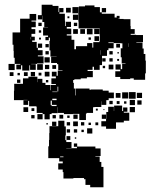

<svg xmlns="http://www.w3.org/2000/svg" viewBox="-20 -544 663 811"><path d="M594 -288H596V-234H593V-207H545V-213H530V-210H488V-219H467V-243H488V-250H468V-272H490V-252H496V-274H510V-276H494V-302H490V-340H497V-361H489V-362H460V-365H438V-362H460V-340H438V-332H432V-308H411V-269H401V-249H377V-262H371V-249H350V-244H372V-218H347V-213H321V-209H294V-206H289V-194H292V-170H298V-141H300V-170H358V-165H364V-166H414V-161H439V-153H461V-129H439V-121H429V-101H409V-116H408V-92H379V-91H373V-67H346V-64H343V-37H315V-63H288V-62H250V-67H225V-91H224V-66H198V-62H190V-40H168V-62H160V-67H135V-94H132V-95H103V-118H99V-101H79V-121H96V-122H79V-121H39V-161H40V-190H77V-213H100V-220H138V-197H139V-211H159V-194H172V-185H193V-163H195V-185H216V-189H197V-213H216V-221H199V-241H219V-224H224V-246H244V-248H226V-273H221V-278H196V-304H219V-305H193V-331H189V-371H191V-385H186V-374H172V-388H183V-394H162V-428H183V-429H167V-451H159V-478H158V-462H140V-480H156V-524H202V-519H227V-493H230V-510H248V-492H231V-486H254V-457H255V-434H258V-452H280V-430H262V-423H281V-399H262V-394H282V-376H294V-336H301V-349H348V-362H370V-343H374V-366H400V-370H402V-393H401V-424H372V-425H346V-424H312V-453H311V-488H286V-514H312V-489H313V-517H339V-521H379V-514H402V-492H410V-486H464V-470H473V-477H485V-465H478V-464H502V-463H531V-434H532V-421H549V-401H532V-397H555V-396H584V-366H556V-364H582V-339H587V-316H594ZM259 -511H279V-491H259ZM410 -510H428V-492H410ZM49 -271H66V-274H42V-300H38V-329H37V-355H33V-407H65V-465H105V-485H133V-457H113V-453H131V-429H113V-421H129V-401H113V-389H127V-373H116V-367H135V-342H140V-332H160V-310H140V-306H164V-276H136V-274H112V-273H131V-249H107V-268H104V-246H74V-268H69V-251H49ZM288 -482H310V-460H288ZM273 -475V-467H265V-475ZM142 -448H156V-434H142ZM292 -434V-448H306V-434ZM347 -423H371V-399H347ZM378 -422H400V-400H378ZM309 -401H289V-421H309ZM319 -401V-421H339V-401ZM144 -416H154V-406H144ZM399 -391V-371H379V-391ZM111 -387H110V-378H111ZM364 -386V-376H354V-386ZM153 -385V-377H145V-385ZM522 -346V-361H521V-346ZM140 -360H158V-342H140ZM471 -359H487V-343H471ZM172 -358H186V-344H172ZM405 -313H406V-332H405ZM186 -314H172V-328H186ZM442 -328H456V-314H442ZM476 -318V-324H482V-318ZM190 -280H168V-302H190ZM412 -298H426V-284H412ZM456 -284H442V-298H456ZM483 -287H475V-295H483ZM16 -274H42V-248H16ZM137 -273H161V-249H137ZM459 -251H439V-271H459ZM170 -252V-270H188V-252ZM201 -253V-269H217V-253ZM424 -266V-256H414V-266ZM169 -241H189V-221H169ZM128 -240V-222H110V-240ZM37 -223H21V-239H37ZM97 -239V-223H81V-239ZM155 -237V-225H143V-237ZM54 -226V-236H64V-226ZM66 -194H52V-208H66ZM184 -206V-196H174V-206ZM223 -158H226V-178H223ZM201 -155H222V-157H201ZM553 -127H525V-155H553ZM496 -154H522V-128H496ZM580 -130H558V-152H580ZM469 -151H489V-131H469ZM219 -127H201V-121H219ZM550 -100H528V-122H550ZM578 -102H560V-120H578ZM194 -119V-100H198V-96H219V-101H199V-119ZM442 -104V-118H456V-104ZM485 -117V-105H473V-117ZM514 -116V-106H504V-116ZM518 -72H503V-68H526V-34H503V-27H470V0H428V-10H408V-32H428V-42H429V-71H437V-93H461V-75H462V-98H496V-75H500V-90H518ZM550 -70H528V-92H550ZM99 -71H79V-91H99ZM113 -75V-87H125V-75ZM385 -77V-85H393V-77ZM417 -79V-83H421V-79ZM160 -40H138V-62H160ZM290 -42V-60H308V-42ZM410 -42V-60H428V-42ZM231 -43V-59H247V-43ZM126 -44H112V-58H126ZM202 -44V-58H216V-44ZM264 -46V-56H274V-46ZM401 140H408V161H417V247H361V237H341V213H335V208H290V210H248V183H245V172H226V146H245V138H230V124H184V74H187V47H188V18H189V-11H226V-34H252V-10H258V28H256V48H260V56H282V82H260V83H282V82H305V76H292V62H306V75H383V83H405V115H383V117H401ZM309 -11H289V-31H309ZM218 -12H200V-30H218ZM276 -14H262V-28H276ZM322 -28H336V-14H322ZM395 -15H383V-27H395ZM354 -16V-26H364V-16ZM182 -18H176V-24H182ZM370 20H348V-2H370ZM276 16H262V2H276ZM292 2H306V16H292ZM334 4V14H324V4ZM277 47H261V31H277ZM302 36V42H296V36ZM248 120V117H234V120Z"/></svg>

Font: Rubik-Storm
Style: Regular
Weight: 400
Designer: NaN (generative design), Hubert & Fischer (Rubik source font outlines)
Foundry: NaN, Hubert & Fischer
Version: Version 1.000